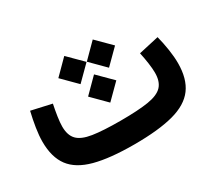

<svg xmlns="http://www.w3.org/2000/svg" viewBox="-113 -788 1106 996"><g transform="rotate(-30 439.5 -290.0)"><path d="M355.2 -335 439.4 -250.5 524.2 -335 439.4 -419.5ZM440 -495 524.2 -410.5 609 -495 524.2 -579.6ZM269.4 -495 353.6 -410.5 438.4 -495 353.6 -579.6ZM821.5 -422 700.8 -394.9Q708 -362.4 712.9 -327.8Q717.8 -293.2 717.8 -269Q717.8 -216.8 692.1 -189.3Q666.5 -161.9 605.7 -152.1Q544.9 -142.3 439.4 -142.3Q334.8 -142.3 274 -151.7Q213.2 -161.1 187.2 -188.1Q161.2 -215 161.2 -267.1Q161.2 -290.6 166.5 -326.1Q171.9 -361.5 178.9 -394.9L58 -422Q47.2 -376.8 40.1 -331.6Q33 -286.4 33 -250.4Q33 -157.5 74.2 -102.6Q115.3 -47.8 204.9 -23.9Q294.5 0 439.4 0Q585.2 0 674.6 -24Q763.9 -47.9 805 -103.4Q846.1 -158.9 846.1 -253Q846.1 -289.6 839.4 -333.9Q832.7 -378.2 821.5 -422Z"/></g></svg>

Font: Estedad-FD VF
Style: Regular
Weight: 100
Designer: Amin Abedi
Version: Version 7.3